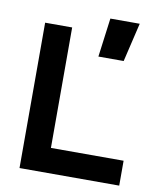

<svg xmlns="http://www.w3.org/2000/svg" viewBox="-85 -834 756 902"><g transform="rotate(10 293.0 -383.0)"><path d="M69.8 0V-693.4H198.7V-118.7H545.4V0ZM343.8 -580.1 368.2 -765.6H508.3L464.4 -580.1Z"/></g></svg>

Font: CaskaydiaMono NF
Style: Bold
Weight: 700
Designer: Aaron Bell
Foundry: Saja Typeworks
Version: Version 2111.001; ttfautohint (v1.8.4);Nerd Fonts 3.1.1